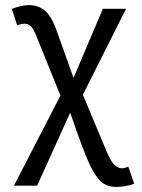

<svg xmlns="http://www.w3.org/2000/svg" viewBox="-20 -547 562 760"><path d="M219.2 -168.9 123.5 -405.3Q113.8 -430.7 103.3 -441.9Q92.8 -453.1 77.1 -453.1Q64.5 -453.1 47.9 -446.8L26.9 -512.2Q69.3 -526.9 92.8 -526.9Q129.9 -526.9 155.5 -506.8Q181.2 -486.8 201.2 -434.1L271 -238.8L387.2 -512.2H479L308.1 -171.9L390.1 23.9Q409.2 73.2 425 96.2Q440.9 119.1 463.9 119.1Q472.7 119.1 487.8 112.8L511.2 180.2Q477.1 192.9 439.9 192.9Q404.8 192.9 381.8 173.3Q358.9 153.8 335.7 106Q312.5 58.1 257.8 -101.1L127 188H35.2Z"/></svg>

Font: ClearSansRegular
Style: Regular
Weight: 400
Foundry: Intel Corporation
Version: Version 1.00